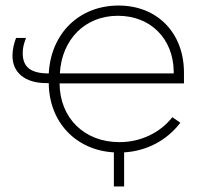

<svg xmlns="http://www.w3.org/2000/svg" viewBox="-20 -545 747 693"><path d="M391 128H428V5C509 0 581 -37 631 -102L602 -122C559 -67 489 -32 412 -32H411C284 -32 196 -119 195 -244H644V-283C644 -426 548 -525 408 -525C266 -525 164 -425 156 -280H155C91 -280 62 -303 62 -353C62 -372 66 -388 74 -408H38C30 -388 25 -364 25 -344C25 -282 71 -245 148 -245H156C157 -105 253 -3 391 5ZM196 -280C203 -403 287 -488 405 -488H406C523 -488 605 -406 607 -288V-280Z"/></svg>

Font: Fixel Display ExtraLight
Style: Regular
Weight: 200
Designer: AlfaBravo + MacPaw
Foundry: Kyrylo Tkachov, Marchela Mozhyna, Serhii Makarenko, Maria Weinstein, Zakhar Kryvoshyya
Version: Version 1.211